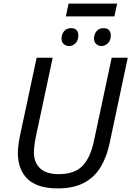

<svg xmlns="http://www.w3.org/2000/svg" viewBox="-20 -1034 728 1064"><path d="M345 -943 360 -1014H629L614 -943ZM364 -779Q345 -779 333 -790Q321 -801 321 -821Q321 -844 335 -861Q349 -878 374 -878Q395 -878 404.5 -867Q414 -856 414 -838Q414 -810 398.5 -794.5Q383 -779 364 -779ZM543 -779Q525 -779 513 -790Q501 -801 501 -821Q501 -844 515 -861Q529 -878 554 -878Q574 -878 584 -867Q594 -856 594 -838Q594 -810 578 -794.5Q562 -779 543 -779ZM300 10Q188 10 133.5 -41.5Q79 -93 79 -188Q79 -205 82 -230Q85 -255 91 -283L183 -714H272L179 -278Q174 -255 171 -230Q168 -205 168 -189Q168 -133 202.5 -101Q237 -69 305 -69Q394 -69 437.5 -115Q481 -161 500 -250L599 -714H688L588 -243Q572 -165 537.5 -108Q503 -51 445 -20.5Q387 10 300 10Z"/></svg>

Font: Noto Sans
Style: Italic
Weight: 400
Italic angle: -12°
Designer: Monotype Design Team
Foundry: Monotype Imaging Inc.
Version: Version 2.013; ttfautohint (v1.8.4.7-5d5b)